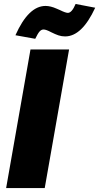

<svg xmlns="http://www.w3.org/2000/svg" viewBox="-20 -950 501 970"><path d="M329 -700H134L11 0H206ZM200 -801Q213 -801 239 -787Q259 -777 275 -771.5Q291 -766 309 -766Q394 -766 461 -911L362 -930Q343 -885 323 -885Q311 -885 283 -899Q280 -900 265.5 -906.5Q251 -913 237 -916.5Q223 -920 210 -920Q124 -920 58 -772L158 -754Q171 -781 180 -791Q189 -801 200 -801Z"/></svg>

Font: Geom Black
Style: Bold Italic
Weight: 900
Italic angle: -10°
Version: Version 1.102